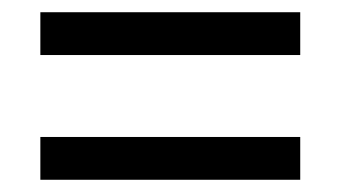

<svg xmlns="http://www.w3.org/2000/svg" viewBox="-20 -509 560 314"><path d="M46 -419V-489H471V-419ZM46 -215V-285H471V-215Z"/></svg>

Font: Noto Sans Gujarati SemiCondensed
Style: Regular
Weight: 400
Width: 4
Designer: Jelle Bosma - Monotype Design Team, Universal Thirst
Foundry: Monotype Imaging Inc.
Version: Version 2.106; ttfautohint (v1.8.4.7-5d5b)